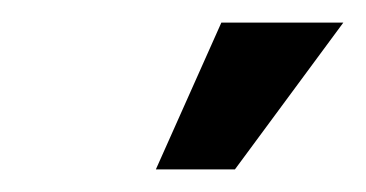

<svg xmlns="http://www.w3.org/2000/svg" viewBox="-20 -710 324 170"><path d="M118 -560 176 -690H284L188 -560Z"/></svg>

Font: Cuprum SemiBold
Style: Italic
Weight: 600
Italic angle: -10°
Version: Version 3.000